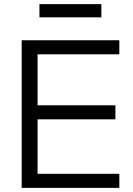

<svg xmlns="http://www.w3.org/2000/svg" viewBox="-20 -910 643 930"><path d="M558 0H85V-715H558V-647H162V-68H558ZM539 -332H152V-400H539ZM471 -826H171V-890H471Z"/></svg>

Font: Wix Madefor Display
Style: Regular
Weight: 400
Designer: Dalton Maag Ltd
Foundry: Dalton Maag Ltd
Version: Version 3.100